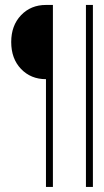

<svg xmlns="http://www.w3.org/2000/svg" viewBox="-20 -719 417 769"><path d="M164.1 -699.2H191.9V29.8H164.1V-401.9Q103.5 -401.9 64.2 -442.9Q24.9 -483.9 24.9 -550.8Q24.9 -616.7 64.2 -658Q103.5 -699.2 164.1 -699.2ZM324.2 29.8V-699.2H352.1V29.8Z"/></svg>

Font: Moniqa Black Heading
Style: Regular
Weight: 900
Designer: Rajesh Rajput
Foundry: Rajesh Rajput
Version: Version 1.000